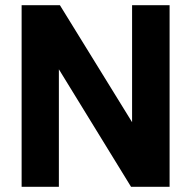

<svg xmlns="http://www.w3.org/2000/svg" viewBox="-20 -717 734 737"><path d="M63 -697H210L487 -248V-697H631V0H483L206 -451V0H63Z"/></svg>

Font: Hanken Grotesk ExtraBold
Style: Regular
Weight: 800
Designer: Alfredo Marco Pradil
Foundry: Hanken Design Co.
Version: Version 3.014